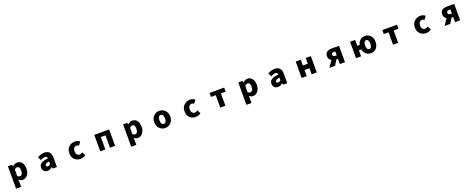

<svg xmlns="http://www.w3.org/2000/svg" viewBox="322 -3321 15357 6266"><g transform="rotate(-20 8000.0 -188.0)"><path d="M243.2 207V-569.3H387.7L399.4 -513.7H404.3Q482.4 -583 563.5 -583Q665 -583 725.6 -504.4Q786.1 -425.8 786.1 -293.9Q786.1 -153.3 715.3 -69.8Q644.5 13.7 546.9 13.7Q473.6 13.7 415 -44.9L419.9 43.9V207ZM504.9 -131.8Q548.8 -131.8 575.7 -170.9Q602.5 -210 602.5 -291Q602.5 -438.5 510.7 -438.5Q465.8 -438.5 419.9 -389.6V-165Q457 -131.8 504.9 -131.8Z M1413.1 13.7Q1335.9 13.7 1290 -36.1Q1244.1 -85.9 1244.1 -159.2Q1244.1 -250 1319.3 -299.8Q1394.5 -349.6 1560.5 -368.2Q1554.7 -441.4 1474.6 -441.4Q1414.1 -441.4 1325.2 -390.6L1263.7 -507.8Q1389.6 -583 1507.8 -583Q1738.3 -583 1738.3 -323.2V0H1593.8L1580.1 -56.6H1576.2Q1498 13.7 1413.1 13.7ZM1474.6 -124Q1518.6 -124 1560.5 -168.9V-259.8Q1413.1 -240.2 1413.1 -172.9Q1413.1 -124 1474.6 -124Z M2554.7 13.7Q2430.7 13.7 2351.1 -66.4Q2271.5 -146.5 2271.5 -284.2Q2271.5 -420.9 2358.4 -502Q2445.3 -583 2570.3 -583Q2666 -583 2736.3 -522.5L2653.3 -408.2Q2616.2 -439.5 2580.1 -439.5Q2521.5 -439.5 2487.3 -397.5Q2453.1 -355.5 2453.1 -284.2Q2453.1 -214.8 2486.8 -172.4Q2520.5 -129.9 2574.2 -129.9Q2624 -129.9 2673.8 -169.9L2741.2 -52.7Q2667 13.7 2554.7 13.7Z M3242.2 0V-569.3H3758.8V0H3581.1V-429.7H3418.9V0Z M4243.2 207V-569.3H4387.7L4399.4 -513.7H4404.3Q4482.4 -583 4563.5 -583Q4665 -583 4725.6 -504.4Q4786.1 -425.8 4786.1 -293.9Q4786.1 -153.3 4715.3 -69.8Q4644.5 13.7 4546.9 13.7Q4473.6 13.7 4415 -44.9L4419.9 43.9V207ZM4504.9 -131.8Q4548.8 -131.8 4575.7 -170.9Q4602.5 -210 4602.5 -291Q4602.5 -438.5 4510.7 -438.5Q4465.8 -438.5 4419.9 -389.6V-165Q4457 -131.8 4504.9 -131.8Z M5501 13.7Q5386.7 13.7 5304.2 -67.4Q5221.7 -148.4 5221.7 -284.2Q5221.7 -419.9 5304.2 -501.5Q5386.7 -583 5501 -583Q5614.3 -583 5696.3 -501.5Q5778.3 -419.9 5778.3 -284.2Q5778.3 -148.4 5696.3 -67.4Q5614.3 13.7 5501 13.7ZM5501 -129.9Q5596.7 -129.9 5596.7 -284.2Q5596.7 -439.5 5501 -439.5Q5403.3 -439.5 5403.3 -284.2Q5403.3 -129.9 5501 -129.9Z M6554.7 13.7Q6430.7 13.7 6351.1 -66.4Q6271.5 -146.5 6271.5 -284.2Q6271.5 -420.9 6358.4 -502Q6445.3 -583 6570.3 -583Q6666 -583 6736.3 -522.5L6653.3 -408.2Q6616.2 -439.5 6580.1 -439.5Q6521.5 -439.5 6487.3 -397.5Q6453.1 -355.5 6453.1 -284.2Q6453.1 -214.8 6486.8 -172.4Q6520.5 -129.9 6574.2 -129.9Q6624 -129.9 6673.8 -169.9L6741.2 -52.7Q6667 13.7 6554.7 13.7Z M7411.1 0V-429.7H7246.1V-569.3H7753.9V-429.7H7588.9V0Z M8243.2 207V-569.3H8387.7L8399.4 -513.7H8404.3Q8482.4 -583 8563.5 -583Q8665 -583 8725.6 -504.4Q8786.1 -425.8 8786.1 -293.9Q8786.1 -153.3 8715.3 -69.8Q8644.5 13.7 8546.9 13.7Q8473.6 13.7 8415 -44.9L8419.9 43.9V207ZM8504.9 -131.8Q8548.8 -131.8 8575.7 -170.9Q8602.5 -210 8602.5 -291Q8602.5 -438.5 8510.7 -438.5Q8465.8 -438.5 8419.9 -389.6V-165Q8457 -131.8 8504.9 -131.8Z M9413.1 13.7Q9335.9 13.7 9290 -36.1Q9244.1 -85.9 9244.1 -159.2Q9244.1 -250 9319.3 -299.8Q9394.5 -349.6 9560.5 -368.2Q9554.7 -441.4 9474.6 -441.4Q9414.1 -441.4 9325.2 -390.6L9263.7 -507.8Q9389.6 -583 9507.8 -583Q9738.3 -583 9738.3 -323.2V0H9593.8L9580.1 -56.6H9576.2Q9498 13.7 9413.1 13.7ZM9474.6 -124Q9518.6 -124 9560.5 -168.9V-259.8Q9413.1 -240.2 9413.1 -172.9Q9413.1 -124 9474.6 -124Z M10237.3 0V-569.3H10414.1V-367.2H10585V-569.3H10762.7V0H10585V-211.9H10414.1V0Z M11564.5 -300.8V-439.5H11516.6Q11430.7 -439.5 11430.7 -373Q11430.7 -339.8 11452.6 -320.3Q11474.6 -300.8 11516.6 -300.8ZM11494.1 -569.3H11742.2V0H11564.5V-179.7H11507.8L11398.4 0H11200.2L11350.6 -217.8Q11255.9 -271.5 11255.9 -377.9Q11255.9 -479.5 11320.8 -524.4Q11385.7 -569.3 11494.1 -569.3Z M12635.7 -129.9Q12724.6 -129.9 12724.6 -284.2Q12724.6 -439.5 12635.7 -439.5Q12593.8 -439.5 12569.3 -397.5Q12544.9 -355.5 12544.9 -284.2Q12544.9 -213.9 12569.3 -171.9Q12593.8 -129.9 12635.7 -129.9ZM12302.7 -366.2H12386.7Q12408.2 -467.8 12478 -525.4Q12547.9 -583 12646.5 -583Q12757.8 -583 12832.5 -502.4Q12907.2 -421.9 12907.2 -284.2Q12907.2 -147.5 12832.5 -66.9Q12757.8 13.7 12646.5 13.7Q12545.9 13.7 12475.1 -46.4Q12404.3 -106.4 12384.8 -210.9H12302.7V0H12126V-569.3H12302.7Z M13411.1 0V-429.7H13246.1V-569.3H13753.9V-429.7H13588.9V0Z M14554.7 13.7Q14430.7 13.7 14351.1 -66.4Q14271.5 -146.5 14271.5 -284.2Q14271.5 -420.9 14358.4 -502Q14445.3 -583 14570.3 -583Q14666 -583 14736.3 -522.5L14653.3 -408.2Q14616.2 -439.5 14580.1 -439.5Q14521.5 -439.5 14487.3 -397.5Q14453.1 -355.5 14453.1 -284.2Q14453.1 -214.8 14486.8 -172.4Q14520.5 -129.9 14574.2 -129.9Q14624 -129.9 14673.8 -169.9L14741.2 -52.7Q14667 13.7 14554.7 13.7Z M15564.5 -300.8V-439.5H15516.6Q15430.7 -439.5 15430.7 -373Q15430.7 -339.8 15452.6 -320.3Q15474.6 -300.8 15516.6 -300.8ZM15494.1 -569.3H15742.2V0H15564.5V-179.7H15507.8L15398.4 0H15200.2L15350.6 -217.8Q15255.9 -271.5 15255.9 -377.9Q15255.9 -479.5 15320.8 -524.4Q15385.7 -569.3 15494.1 -569.3Z"/></g></svg>

Font: GenEi Gothic M Heavy
Style: Regular
Weight: 800
Designer: o_tamon (Modified); [Source Han Sans]
Ryoko NISHIZUKA  (kana & ideographs); Paul D. Hunt (Latin, Greek & Cyrillic); Wenl
Version: Version 1.1a;Original Version 1.004